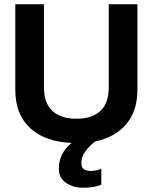

<svg xmlns="http://www.w3.org/2000/svg" viewBox="-20 -664 719 904"><path d="M372 220Q326 220 291.5 197.5Q257 175 257 129Q257 58 317 9Q194 4 123 -60Q52 -124 52 -242V-644H187V-252Q187 -178 227 -141.5Q267 -105 340 -105Q413 -105 452.5 -141.5Q492 -178 492 -252V-644H627V-242Q627 -141 574 -79Q521 -17 428 2Q399 24 381 50Q363 76 363 104Q363 125 375.5 133Q388 141 408 141Q421 141 434.5 138Q448 135 457 130V206Q444 212 420.5 216Q397 220 372 220Z"/></svg>

Font: Kanit Medium
Style: Regular
Weight: 500
Designer: Katatrad Team
Foundry: CadsonDemak
Version: Version 2.000; ttfautohint (v1.8.3)